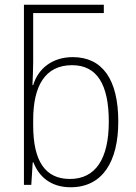

<svg xmlns="http://www.w3.org/2000/svg" viewBox="-20 -780 572 810"><path d="M278 10C413 10 479 -99 479 -267C479 -445 412 -539 287 -539C201 -539 141 -491 120 -421H117C118 -448 120 -490 120 -519V-725H418V-760H81V0H112L118 -95H121C145 -33 196 10 278 10ZM275 -25C171 -25 120 -100 120 -251V-274C120 -417 170 -505 284 -505C389 -505 439 -424 439 -267C439 -108 382 -25 275 -25Z"/></svg>

Font: Noto Sans SemiCondensed ExtraLight
Style: Regular
Weight: 200
Width: 4
Designer: Monotype Design Team
Foundry: Monotype Imaging Inc.
Version: Version 2.013